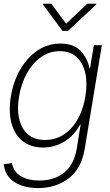

<svg xmlns="http://www.w3.org/2000/svg" viewBox="-24 -773 578 1008"><path d="M175.8 214.4Q100.6 214.4 51.5 182.6Q2.4 150.9 -4.4 89.4L38.6 83.5Q47.4 129.4 85.9 152.1Q124.5 174.8 182.1 174.8Q261.7 174.8 313.2 132.8Q364.7 90.8 378.9 7.8L399.4 -119.6H397Q364.7 -60.1 313.2 -29.3Q261.7 1.5 202.1 1.5Q136.7 1.5 94.5 -32.5Q52.2 -66.4 36.1 -127Q20 -187.5 33.2 -267.1Q46.4 -346.7 83 -409.4Q119.6 -472.2 173.8 -508.3Q228 -544.4 293 -544.4Q361.3 -544.4 398.2 -506.6Q435.1 -468.8 445.8 -415H448.7L468.8 -535.6H510.7L420.9 7.8Q403.3 113.3 335.9 163.8Q268.6 214.4 175.8 214.4ZM212.4 -38.1Q292 -38.1 349.1 -99.1Q406.2 -160.2 424.3 -267.1Q435.5 -336.4 423.6 -389.9Q411.6 -443.4 377.7 -473.9Q343.8 -504.4 290 -504.4Q235.4 -504.4 191.2 -473.1Q147 -441.9 117.2 -388.4Q87.4 -335 76.2 -267.1Q59.1 -165 94.7 -101.6Q130.4 -38.1 212.4 -38.1ZM245.6 -753.4 323.2 -648.4 434.1 -753.4H481.9L481 -749.5L333 -610.8H304.2L201.2 -749.5L202.1 -753.4Z"/></svg>

Font: Inter Display Extra Light
Style: Italic
Weight: 200
Italic angle: -9.39999°
Designer: Rasmus Andersson
Foundry: rsms
Version: Version 4.000;git-4fc901f